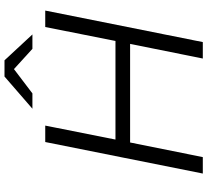

<svg xmlns="http://www.w3.org/2000/svg" viewBox="-54 -867 921 853"><g transform="rotate(-90 406.5 -440.5)"><path d="M713 -700H786L646 0H573L638 -323H200L135 0H62L202 -700H275L213 -388H651ZM350 -757 493 -881H565L680 -757H616L526 -839L418 -757Z"/></g></svg>

Font: Montserrat
Style: Italic
Weight: 400
Italic angle: -11.3°
Designer: Julieta Ulanovsky
Foundry: Julieta Ulanovsky
Version: Version 9.000; ttfautohint (v1.8.4.7-5d5b)